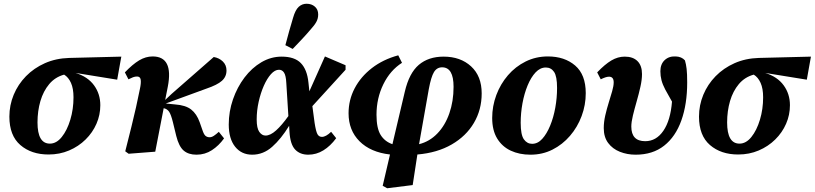

<svg xmlns="http://www.w3.org/2000/svg" viewBox="-20 -810 4345 1024"><path d="M239 14Q147 14 88.5 -36.5Q30 -87 30 -188Q30 -249 53 -304.5Q76 -360 118.5 -403.5Q161 -447 219.5 -473Q278 -499 349 -501L627 -508L605 -385L383 -421Q448 -401 481.5 -355Q515 -309 515 -249Q515 -197 494.5 -150Q474 -103 436.5 -66Q399 -29 348.5 -7.5Q298 14 239 14ZM180 -157Q180 -44 246 -44Q281 -44 309.5 -79.5Q338 -115 355 -171.5Q372 -228 372 -291Q372 -338 358.5 -368Q345 -398 322 -412Q274 -399 242.5 -361.5Q211 -324 195.5 -271Q180 -218 180 -157Z M648 -3Q668 -81 681.5 -136.5Q695 -192 705.5 -238Q716 -284 726 -335Q733 -367 730.5 -384.5Q728 -402 711 -402Q700 -402 689.5 -398Q679 -394 665 -387L646 -424Q687 -467 722 -488Q757 -509 794 -509Q906 -509 875 -348L861 -277L895 -309L1120 -506Q1149 -501 1168.5 -482Q1188 -463 1188 -434Q1188 -401 1163.5 -379Q1139 -357 1080 -337L864 -258L914 -253Q970 -249 999.5 -226Q1029 -203 1045 -158L1059 -118Q1067 -93 1076 -85.5Q1085 -78 1098 -78Q1109 -78 1121 -86Q1133 -94 1147 -107L1175 -72Q1147 -33 1110 -9Q1073 15 1028 15Q985 15 959.5 -7Q934 -29 920 -85L902 -159Q892 -199 882 -214Q872 -229 853 -233L808 -1L666 10Z M1349 -173Q1349 -126 1363 -106.5Q1377 -87 1396 -87Q1422 -87 1452.5 -114.5Q1483 -142 1518 -191L1507 -367Q1505 -407 1495 -422.5Q1485 -438 1468 -438Q1446 -438 1425 -414.5Q1404 -391 1387 -352.5Q1370 -314 1359.5 -267Q1349 -220 1349 -173ZM1325 15Q1268 15 1234 -27.5Q1200 -70 1200 -146Q1200 -215 1222.5 -280Q1245 -345 1284 -396.5Q1323 -448 1374 -478Q1425 -508 1482 -508Q1551 -508 1584.5 -473.5Q1618 -439 1625 -370L1630 -323L1713 -509L1823 -462V-438L1646 -244L1658 -154Q1665 -109 1673 -94.5Q1681 -80 1697 -80Q1718 -80 1746 -107L1773 -73Q1742 -31 1704.5 -8Q1667 15 1624 15Q1580 15 1554 -12.5Q1528 -40 1524 -106L1522 -139Q1479 -69 1431.5 -27Q1384 15 1325 15ZM1502 -569Q1512 -606 1522 -643Q1532 -680 1543 -715Q1555 -757 1573 -773.5Q1591 -790 1615 -790Q1642 -790 1659.5 -774.5Q1677 -759 1677 -733Q1677 -711 1667 -693Q1657 -675 1636 -652Q1613 -625 1589.5 -600Q1566 -575 1541 -549Z M2267 -335 2215 -41Q2271 -55 2312.5 -98Q2354 -141 2376.5 -205.5Q2399 -270 2399 -347Q2399 -451 2338 -451Q2310 -451 2294.5 -425.5Q2279 -400 2267 -335ZM2045 194 2021 181 2060 14Q1956 2 1897.5 -56.5Q1839 -115 1839 -206Q1839 -277 1871.5 -339Q1904 -401 1963.5 -447Q2023 -493 2104 -515L2124 -475Q2061 -435 2024.5 -360.5Q1988 -286 1988 -198Q1988 -126 2010 -90.5Q2032 -55 2073 -41L2139 -321Q2162 -420 2213.5 -464Q2265 -508 2346 -508Q2436 -508 2492.5 -456Q2549 -404 2549 -312Q2549 -225 2507.5 -154.5Q2466 -84 2389 -39.5Q2312 5 2206 14L2181 177Z M2809 15Q2750 15 2704 -6.5Q2658 -28 2631.5 -71.5Q2605 -115 2605 -181Q2605 -244 2627 -303Q2649 -362 2689 -408.5Q2729 -455 2783.5 -482Q2838 -509 2902 -509Q2991 -509 3047.5 -460.5Q3104 -412 3104 -313Q3104 -250 3082 -191Q3060 -132 3020 -85.5Q2980 -39 2926.5 -12Q2873 15 2809 15ZM2818 -43Q2848 -43 2872 -69.5Q2896 -96 2914 -139.5Q2932 -183 2941.5 -235.5Q2951 -288 2951 -341Q2951 -403 2935 -426.5Q2919 -450 2891 -450Q2861 -450 2836.5 -424Q2812 -398 2794 -354.5Q2776 -311 2766.5 -259Q2757 -207 2757 -155Q2757 -91 2774 -67Q2791 -43 2818 -43Z M3370 15Q3325 15 3286 -0.5Q3247 -16 3223.5 -47.5Q3200 -79 3200 -127Q3200 -159 3208 -194Q3216 -229 3226.5 -262.5Q3237 -296 3245 -324Q3253 -352 3253 -371Q3253 -401 3228 -401Q3219 -401 3207.5 -397Q3196 -393 3184 -387L3165 -424Q3206 -467 3240.5 -487.5Q3275 -508 3312 -508Q3356 -508 3380 -484Q3404 -460 3404 -415Q3404 -385 3395.5 -347Q3387 -309 3375.5 -269Q3364 -229 3355.5 -194Q3347 -159 3347 -135Q3347 -57 3421 -57Q3480 -57 3518 -112.5Q3556 -168 3564 -268Q3542 -306 3528 -332.5Q3514 -359 3508 -382Q3502 -405 3502 -430Q3502 -468 3525 -489.5Q3548 -511 3584 -509Q3615 -508 3633 -488Q3639 -468 3642 -442.5Q3645 -417 3645 -370Q3645 -255 3614 -168Q3583 -81 3522 -33Q3461 15 3370 15Z M3917 14Q3825 14 3766.5 -36.5Q3708 -87 3708 -188Q3708 -249 3731 -304.5Q3754 -360 3796.5 -403.5Q3839 -447 3897.5 -473Q3956 -499 4027 -501L4305 -508L4283 -385L4061 -421Q4126 -401 4159.5 -355Q4193 -309 4193 -249Q4193 -197 4172.5 -150Q4152 -103 4114.5 -66Q4077 -29 4026.5 -7.5Q3976 14 3917 14ZM3858 -157Q3858 -44 3924 -44Q3959 -44 3987.5 -79.5Q4016 -115 4033 -171.5Q4050 -228 4050 -291Q4050 -338 4036.5 -368Q4023 -398 4000 -412Q3952 -399 3920.5 -361.5Q3889 -324 3873.5 -271Q3858 -218 3858 -157Z"/></svg>

Font: Source Serif 4 SmText
Style: Bold Italic
Weight: 700
Italic angle: -12°
Designer: Frank Grießhammer
Foundry: Adobe
Version: Version 4.005;hotconv 1.1.0;makeotfexe 2.6.0